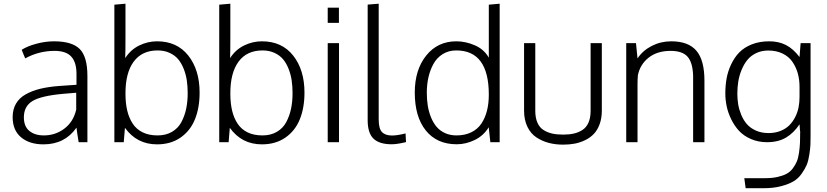

<svg xmlns="http://www.w3.org/2000/svg" viewBox="-20 -768 4466 1037"><path d="M214.8 11.7Q139.2 11.7 93.8 -26.4Q48.3 -64.5 48.3 -135.3Q48.3 -177.2 66.4 -208.3Q84.5 -239.3 118.9 -258.5Q153.3 -277.8 197.5 -288.6Q241.7 -299.3 300.3 -303.7Q362.8 -307.6 393.1 -310.1V-369.6Q393.1 -431.2 365 -462.2Q336.9 -493.2 274.9 -493.2Q189.9 -493.2 116.2 -452.6Q114.3 -457.5 107.2 -473.9Q100.1 -490.2 97.2 -499Q127.4 -518.6 176.3 -531.7Q225.1 -544.9 272 -544.9Q368.2 -544.9 410.2 -503.7Q452.1 -462.4 452.1 -357.4V0H404.8Q402.3 -11.2 397.7 -44.4Q393.1 -77.6 393.1 -78.6Q330.1 11.7 214.8 11.7ZM216.8 -36.6Q279.3 -36.6 327.9 -73.5Q376.5 -110.4 391.6 -175.8V-267.1Q321.3 -261.2 320.8 -261.2Q201.7 -250.5 155.3 -222.2Q108.9 -193.8 108.9 -134.3Q108.9 -85.4 138.4 -61Q168 -36.6 216.8 -36.6Z M828.1 11.7Q719.2 11.7 654.8 -77.6L648.4 0H597.7V-742.7L657.7 -748V-567.9Q657.7 -485.4 656.2 -454.1Q686 -500 732.2 -522.5Q778.3 -544.9 828.1 -544.9Q936.5 -544.9 997.3 -467.5Q1058.1 -390.1 1058.1 -268.1Q1058.1 -186 1033 -123.8Q1007.8 -61.5 955.1 -24.9Q902.3 11.7 828.1 11.7ZM831.1 -36.6Q876 -36.6 908.9 -55.9Q941.9 -75.2 959.7 -108.6Q977.5 -142.1 985.6 -180.9Q993.7 -219.7 993.7 -265.1Q993.7 -301.3 989 -333.3Q984.4 -365.2 972.4 -395.8Q960.4 -426.3 942.6 -447.8Q924.8 -469.2 896.2 -482.4Q867.7 -495.6 831.1 -495.6Q746.6 -495.6 701.9 -434.8Q657.2 -374 657.7 -262.2Q657.7 -210.9 667.2 -170.7Q676.8 -130.4 697 -99.9Q717.3 -69.3 751 -53Q784.7 -36.6 831.1 -36.6Z M1394.5 11.7Q1285.6 11.7 1221.2 -77.6L1214.8 0H1164.1V-742.7L1224.1 -748V-567.9Q1224.1 -485.4 1222.7 -454.1Q1252.4 -500 1298.6 -522.5Q1344.7 -544.9 1394.5 -544.9Q1502.9 -544.9 1563.7 -467.5Q1624.5 -390.1 1624.5 -268.1Q1624.5 -186 1599.4 -123.8Q1574.2 -61.5 1521.5 -24.9Q1468.8 11.7 1394.5 11.7ZM1397.5 -36.6Q1442.4 -36.6 1475.3 -55.9Q1508.3 -75.2 1526.1 -108.6Q1543.9 -142.1 1552 -180.9Q1560.1 -219.7 1560.1 -265.1Q1560.1 -301.3 1555.4 -333.3Q1550.8 -365.2 1538.8 -395.8Q1526.9 -426.3 1509 -447.8Q1491.2 -469.2 1462.6 -482.4Q1434.1 -495.6 1397.5 -495.6Q1313 -495.6 1268.3 -434.8Q1223.6 -374 1224.1 -262.2Q1224.1 -210.9 1233.6 -170.7Q1243.2 -130.4 1263.4 -99.9Q1283.7 -69.3 1317.4 -53Q1351.1 -36.6 1397.5 -36.6Z M1750 0V-535.2H1811V0ZM1750 -644.5V-726.6H1810.5V-644.5Z M2095.7 11.2Q2028.3 11.2 1997.1 -19.3Q1965.8 -49.8 1965.8 -118.7V-743.2L2025.4 -748V-122.1Q2025.4 -73.2 2043.2 -54.7Q2061 -36.1 2097.2 -36.1Q2126.5 -36.1 2170.4 -47.4L2172.9 -0.5Q2125 11.2 2095.7 11.2Z M2446.8 11.2Q2339.8 11.2 2280 -63Q2220.2 -137.2 2220.2 -268.1Q2220.2 -391.1 2282 -468Q2343.8 -544.9 2444.8 -544.9Q2494.6 -544.9 2544.4 -523.4Q2594.2 -502 2620.1 -456.5V-472.7V-742.7L2678.7 -748V0H2628.4L2619.6 -80.6Q2591.8 -35.2 2544.2 -12Q2496.6 11.2 2446.8 11.2ZM2445.3 -36.6Q2490.7 -36.6 2524.9 -53.2Q2559.1 -69.8 2579.6 -100.1Q2600.1 -130.4 2610.1 -169.7Q2620.1 -209 2620.1 -256.8Q2620.1 -495.6 2444.3 -495.6Q2402.8 -495.6 2371.1 -475.8Q2339.4 -456.1 2321 -422.6Q2302.7 -389.2 2293.9 -349.9Q2285.2 -310.5 2285.2 -267.1Q2285.2 -229.5 2290.5 -196.5Q2295.9 -163.6 2308.1 -133.8Q2320.3 -104 2338.4 -82.8Q2356.4 -61.5 2383.8 -49.1Q2411.1 -36.6 2445.3 -36.6Z M3021.5 13.2Q2979.5 13.2 2943.6 3.7Q2907.7 -5.9 2877 -26.1Q2846.2 -46.4 2828.4 -83.5Q2810.5 -120.6 2810.5 -170.9V-535.2H2871.1V-169.4Q2871.1 -131.3 2882.8 -105Q2894.5 -78.6 2916.5 -65.2Q2938.5 -51.8 2963.4 -46.4Q2988.3 -41 3021.5 -41Q3054.2 -41 3079.1 -46.6Q3104 -52.2 3125.5 -65.9Q3147 -79.6 3158.4 -105.7Q3169.9 -131.8 3169.9 -169.4V-535.2H3230.5V-170.9Q3230.5 -129.9 3218.8 -97.7Q3207 -65.4 3187.5 -44.9Q3168 -24.4 3140.4 -11Q3112.8 2.4 3083.7 7.8Q3054.7 13.2 3021.5 13.2Z M3362.3 0V-535.2H3415L3423.3 -452.6Q3452.1 -495.6 3500.7 -520.3Q3549.3 -544.9 3605.5 -544.9Q3697.8 -544.9 3741.2 -494.1Q3784.7 -443.4 3784.7 -332V0H3723.6V-359.4Q3721.2 -430.7 3693.4 -461.9Q3665.5 -493.2 3602.1 -493.2Q3529.3 -493.2 3483.2 -456.5Q3437 -419.9 3425.3 -361.8Q3423.3 -338.9 3423.3 -314V0Z M4007.3 248.5 4000 194.3H4113.3Q4150.9 194.3 4179.7 187.7Q4208.5 181.2 4228.3 170.7Q4248 160.2 4262 141.4Q4275.9 122.6 4283.7 104Q4291.5 85.4 4295.7 55.9Q4299.8 26.4 4300.8 1.7Q4301.8 -22.9 4301.8 -60.5Q4301.8 -55.2 4300.8 -63Q4298.3 -96.7 4298.3 -96.7Q4267.6 -50.3 4225.6 -25.1Q4183.6 0 4123 0Q4075.2 0 4035.9 -17.1Q3996.6 -34.2 3971.4 -61.5Q3946.3 -88.9 3929.2 -124Q3912.1 -159.2 3904.8 -194.1Q3897.5 -229 3897.5 -263.2Q3897.5 -306.2 3904.5 -345Q3911.6 -383.8 3929.2 -420.9Q3946.8 -458 3973.1 -485.1Q3999.5 -512.2 4041 -528.6Q4082.5 -544.9 4134.8 -544.9Q4186 -544.9 4225.3 -524.7Q4264.6 -504.4 4298.3 -460L4304.2 -535.2H4357.9V-39.1Q4357.9 -6.8 4357.2 12.9Q4356.4 32.7 4351.3 66.7Q4346.2 100.6 4337.2 122.3Q4328.1 144 4309.6 170.4Q4291 196.8 4264.9 211.9Q4238.8 227.1 4198 237.8Q4157.2 248.5 4105.5 248.5ZM4130.9 -49.3Q4166.5 -49.3 4195.3 -60.8Q4224.1 -72.3 4242.9 -91.1Q4261.7 -109.9 4274.7 -135.3Q4287.6 -160.6 4293 -187.7Q4298.3 -214.8 4298.3 -243.7V-299.3Q4298.3 -337.4 4289.1 -371.1Q4279.8 -404.8 4260.5 -433.3Q4241.2 -461.9 4207.5 -478.5Q4173.8 -495.1 4129.4 -495.1Q4093.3 -495.1 4064.2 -481.2Q4035.2 -467.3 4016.6 -444.3Q3998 -421.4 3985.4 -390.6Q3972.7 -359.9 3967.5 -327.9Q3962.4 -295.9 3962.4 -262.2Q3962.4 -232.4 3967 -204.3Q3971.7 -176.3 3983.6 -147.5Q3995.6 -118.7 4014.2 -97.4Q4032.7 -76.2 4062.7 -62.7Q4092.8 -49.3 4130.9 -49.3Z"/></svg>

Font: Oxygen Light
Style: Regular
Weight: 300
Designer: vernon adams
Foundry: Vernon Adams
Version: Version Release 0.2.3 webfont; ttfautohint (v0.93.3-1d66) -l